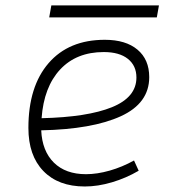

<svg xmlns="http://www.w3.org/2000/svg" viewBox="-20 -673 626 703"><path d="M294.9 -35.2Q335.4 -35.2 381.6 -48.3Q427.7 -61.5 470.7 -85.4L487.8 -47.9Q441.9 -21 390.1 -5.6Q338.4 9.8 290.5 9.8Q193.4 9.8 138.7 -46.9Q84 -103.5 84 -204.6Q84 -356.4 158 -441.9Q231.9 -527.3 363.8 -527.3Q440.4 -527.3 483.4 -491.2Q526.4 -455.1 526.4 -390.6Q526.4 -294.9 422.1 -247.3Q317.9 -199.7 130.9 -195.8Q134.3 -120.1 177.2 -77.6Q220.2 -35.2 294.9 -35.2ZM132.3 -240.2Q300.3 -244.1 389.9 -280.5Q479.5 -316.9 479.5 -389.2Q479.5 -432.6 448.2 -457.5Q417 -482.4 359.9 -482.4Q259.8 -482.4 200.2 -418.5Q140.6 -354.5 132.3 -240.2ZM160.2 -609.4 168 -653.3H562L554.2 -609.4Z"/></svg>

Font: Cascadia Code NF ExtraLight
Style: Italic
Weight: 200
Italic angle: -10°
Monospace: yes
Designer: Aaron Bell
Foundry: Saja Typeworks
Version: Version 2404.023; ttfautohint (v1.8.4)